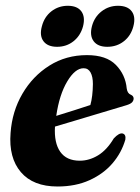

<svg xmlns="http://www.w3.org/2000/svg" viewBox="-20 -652 496 681"><path d="M424.5 -156.5Q411 -110 378.8 -72.5Q346.5 -35 297.2 -12.8Q248 9.5 184 9.5Q97.5 9.5 54 -41.5Q10.5 -92.5 17.5 -180.5Q23 -257 59.5 -319.5Q96 -382 155 -419.2Q214 -456.5 288.5 -456.5Q357 -456.5 391 -421.8Q425 -387 429.5 -338Q432 -320.5 444 -316Q453.5 -312 454 -303Q454 -295.5 448.8 -289.5Q443.5 -283.5 429 -279Q412.5 -274 383 -265.2Q353.5 -256.5 317.2 -245.5Q281 -234.5 243.8 -223.5Q206.5 -212.5 175 -203Q171.5 -145 193.8 -113.5Q216 -82 263 -82Q296.5 -82 327.8 -101Q359 -120 383.5 -161Q402.5 -181.5 415 -178.5Q427.5 -175 424.5 -156.5ZM276.5 -410Q246.5 -410 218.5 -363.2Q190.5 -316.5 179.5 -241Q210.5 -250.5 243.5 -261Q276.5 -271.5 300.5 -279.5Q309 -309.5 309.5 -354Q309.5 -380 301.2 -395Q293 -410 276.5 -410ZM182.5 -486Q149 -486 134.2 -505.8Q119.5 -525.5 128.5 -558.5Q137 -592 162.2 -611.8Q187.5 -631.5 220.5 -631.5Q254 -631.5 268.5 -611.8Q283 -592 274.5 -558.5Q265.5 -525.5 240.8 -505.8Q216 -486 182.5 -486ZM360.5 -486Q327 -486 312.2 -505.8Q297.5 -525.5 306 -558.5Q314.5 -591.5 340 -611.5Q365.5 -631.5 398.5 -631.5Q432.5 -631.5 447.2 -611.8Q462 -592 453 -558.5Q444.5 -525.5 419.5 -505.8Q394.5 -486 360.5 -486Z"/></svg>

Font: Fraunces 144pt Soft
Style: Bold Italic
Weight: 700
Italic angle: -16°
Version: Version 1.000;[b76b70a41]